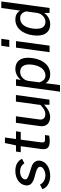

<svg xmlns="http://www.w3.org/2000/svg" viewBox="985 -1767 943 2953"><g transform="rotate(-90 1456.5 -290.5)"><path d="M228 10C350 10 448 -52 462 -146C468 -199 447 -255 353 -282L250 -315C184 -336 170 -355 174 -381C179 -421 234 -453 293 -453C355 -453 400 -427 420 -387L490 -423C464 -483 403 -526 306 -526C185 -526 94 -462 82 -367C73 -301 112 -258 203 -233L288 -209C347 -192 371 -170 367 -136C361 -96 294 -64 239 -64C166 -64 116 -100 94 -147L23 -110C45 -41 121 10 228 10Z M903 -443 914 -516H795L818 -686H733L697 -516H602L592 -443H684L641 -127C630 -43 654 3 764 3C798 3 834 -1 847 -6L856 -70H781C753 -70 737 -81 744 -133L785 -443Z M1132 9C1194 10 1255 -21 1323 -83L1322 -1H1400L1472 -517H1370L1319 -140C1268 -92 1231 -65 1175 -65C1113 -65 1088 -101 1096 -160L1145 -517H1044L993 -142C981 -50 1039 8 1132 9Z M1523 161H1624L1653 -61C1687 -5 1740 10 1791 10C1917 10 2016 -86 2040 -265C2066 -441 1989 -526 1874 -526C1785 -526 1730 -472 1705 -442L1715 -516H1615ZM1770 -63C1719 -63 1686 -95 1667 -157L1689 -326C1700 -397 1755 -452 1828 -452C1899 -452 1957 -402 1938 -264C1919 -130 1852 -63 1770 -63Z M2336 -742H2229L2211 -619H2318ZM2301 -516H2201L2130 0H2231Z M2562 10C2653 10 2711 -50 2734 -81V0H2810L2911 -742H2810L2770 -453C2736 -507 2690 -526 2634 -526C2502 -526 2412 -418 2390 -254C2367 -84 2433 10 2562 10ZM2597 -63C2523 -63 2475 -119 2494 -257C2511 -391 2572 -452 2652 -452C2704 -452 2739 -426 2758 -362L2735 -196C2726 -125 2667 -63 2597 -63Z"/></g></svg>

Font: United Sans Medium
Style: Italic
Weight: 500
Italic angle: -8°
Designer: Pablo Impallari, Rodrigo Fuenzalida (Modified by Dan O. Williams)
Version: Version 1.000;PS 001.000;hotconv 1.0.88;makeotf.lib2.5.64775